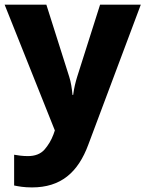

<svg xmlns="http://www.w3.org/2000/svg" viewBox="-20 -569 628 829"><path d="M216.8 -5.9 210.9 11.2C201.7 36.1 188.5 58.1 171.9 77.1C155.3 95.7 131.3 105 100.1 105C77.1 105 55.2 101.6 41 99.1V231.9C60.1 235.8 83 240.2 118.2 240.2C241.7 240.2 316.9 176.8 361.8 54.2L587.9 -548.8H412.1L313 -236.8C306.6 -215.8 299.8 -189.9 295.9 -159.2H293C290.5 -187 286.1 -215.8 278.8 -237.8L180.2 -548.8H0Z"/></svg>

Font: Noto Reveo Sans
Style: Regular
Weight: 800
Designer: Monotype Design Team
Foundry: Monotype Imaging Inc.
Version: Version 2.007